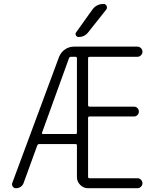

<svg xmlns="http://www.w3.org/2000/svg" viewBox="-20 -995 833 993"><path d="M197.3 -308.6Q196.3 -305.7 197.8 -303.7Q199.2 -301.8 201.2 -301.8H371.1Q377.9 -301.8 377.9 -308.6V-693.4Q377.9 -701.2 371.1 -701.2H347.7Q339.8 -701.2 336.9 -694.3ZM386.7 -803.7Q377 -803.7 372.6 -812Q368.2 -820.3 374 -828.1L457 -944.3Q478.5 -974.6 515.6 -974.6Q526.4 -974.6 531.2 -964.4Q536.1 -954.1 529.3 -945.3L435.5 -827.1Q417 -803.7 386.7 -803.7ZM443.4 -701.2Q435.5 -701.2 435.5 -693.4V-451.2Q435.5 -443.4 443.4 -443.4H672.9Q683.6 -443.4 690.9 -436Q698.2 -428.7 698.2 -418Q698.2 -407.2 690.9 -399.9Q683.6 -392.6 672.9 -392.6H443.4Q435.5 -392.6 435.5 -384.8V-80.1Q435.5 -73.2 443.4 -73.2H691.4Q701.2 -73.2 709 -65.4Q716.8 -57.6 716.8 -47.4Q716.8 -37.1 709 -29.3Q701.2 -21.5 691.4 -21.5H435.5Q412.1 -21.5 395 -38.6Q377.9 -55.7 377.9 -79.1V-242.2Q377.9 -250 371.1 -250H183.6Q175.8 -250 172.9 -243.2L102.5 -49.8Q98.6 -37.1 87.4 -29.3Q76.2 -21.5 62.5 -21.5Q51.8 -21.5 45.9 -30.3Q42 -36.1 42 -42Q42 -45.9 43.9 -49.8L285.2 -700.2Q294.9 -724.6 315.9 -739.3Q336.9 -753.9 363.3 -753.9H690.4Q701.2 -753.9 709 -746.1Q716.8 -738.3 716.8 -727.5Q716.8 -716.8 709 -709Q701.2 -701.2 690.4 -701.2Z"/></svg>

Font: Gen Jyuu Gothic Light
Style: Regular
Weight: 200
Designer: [Source Han Sans]
Ryoko NISHIZUKA  (kana & ideographs); Paul D. Hunt (Latin, Greek & Cyrillic); Wenlong ZHANG  (bopomofo
Version: Version 1.002.20150607